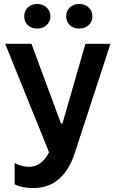

<svg xmlns="http://www.w3.org/2000/svg" viewBox="-20 -739 575 960"><path d="M311 -657.2Q311 -684.6 329.3 -701.9Q347.7 -719.2 376 -719.2Q404.8 -719.2 423.3 -701.7Q441.9 -684.1 441.9 -657.2Q441.9 -630.4 423.3 -613.3Q404.8 -596.2 376 -596.2Q347.2 -596.2 329.1 -613.3Q311 -630.4 311 -657.2ZM166 -596.2Q137.2 -596.2 119.1 -613.3Q101.1 -630.4 101.1 -657.2Q101.1 -684.6 119.4 -701.9Q137.7 -719.2 166 -719.2Q193.8 -719.2 212.9 -701.7Q231.9 -684.1 231.9 -657.2Q231.9 -630.4 213.1 -613.3Q194.3 -596.2 166 -596.2ZM147 201.2Q88.4 201.2 53.2 182.1V76.2Q88.9 95.2 125 95.2Q156.2 95.2 182.1 76.4Q208 57.6 225.1 22L5.9 -520H137.2L285.2 -121.1H292L407.2 -520H532.2L354 25.9Q327.1 109.4 275.6 155.3Q224.1 201.2 147 201.2Z"/></svg>

Font: Fixel Text SemiBold
Style: Regular
Weight: 600
Width: 4
Designer: AlfaBravo + MacPaw
Foundry: Kyrylo Tkachov, Marchela Mozhyna, Serhii Makarenko, Maria Weinstein, Zakhar Kryvoshyya
Version: Version 1.211